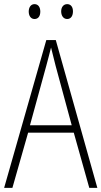

<svg xmlns="http://www.w3.org/2000/svg" viewBox="-20 -909 491 929"><path d="M119 -853C119 -833 129 -817 147 -817C165 -817 175 -831 175 -853C175 -874 165 -889 147 -889C129 -889 119 -873 119 -853ZM276 -854C276 -833 287 -817 305 -817C323 -817 333 -832 333 -854C333 -875 323 -889 305 -889C287 -889 276 -874 276 -854ZM412 0H451L250 -715H204L0 0H40L116 -267H337ZM249 -591 327 -303H125L204 -591C212 -623 220 -649 227 -679C234 -649 242 -621 249 -591Z"/></svg>

Font: Noto Sans Hebrew Condensed ExtraLight
Style: Regular
Weight: 200
Width: 3
Designer: Monotype Design Team
Foundry: Monotype Imaging Inc.
Version: Version 2.004